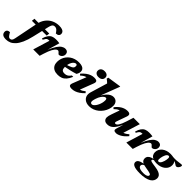

<svg xmlns="http://www.w3.org/2000/svg" viewBox="102 -2215 3958 3958"><g transform="rotate(45 2081.0 -236.0)"><path d="M50.5 -398 57 -464.5H489L482 -398ZM297 -184Q268 -60 229.8 24.2Q191.5 108.5 146 159Q100.5 209.5 49.5 231.8Q-1.5 254 -56.5 254Q-127 254 -157.2 228.2Q-187.5 202.5 -187.5 159Q-187.5 124.5 -165 106Q-142.5 87.5 -103 87.5Q-97 100 -88.5 114.2Q-80 128.5 -65 149.5Q-49.5 170.5 -37 177.5Q-24.5 184.5 -11 184.5Q3 184.5 14.2 180.8Q25.5 177 34.2 167.8Q43 158.5 49.5 143Q56 127.5 60.5 104.5L165 -418.5Q186 -521.5 239.2 -589.8Q292.5 -658 366.2 -691.8Q440 -725.5 522 -725.5Q576.5 -725.5 609.2 -713.5Q642 -701.5 656.5 -680.8Q671 -660 671 -634.5Q671 -600 648 -581Q625 -562 583 -562Q579 -570 570.2 -583Q561.5 -596 546 -613Q531 -631 512.2 -640.2Q493.5 -649.5 472.5 -649.5Q448.5 -649.5 432 -640.8Q415.5 -632 403.8 -609Q392 -586 381.5 -543Z M597.5 -362.5Q595.5 -362.5 593.8 -362.5Q592 -362.5 590 -362.5Q566 -362.5 549.2 -357.2Q532.5 -352 517.5 -334Q502.5 -316 482 -278L454.5 -287.5Q475.5 -361.5 505.8 -403Q536 -444.5 576.8 -461.5Q617.5 -478.5 670.5 -478.5Q693.5 -478.5 710 -477.8Q726.5 -477 742.2 -475.2Q758 -473.5 778 -470.5L699 -194L701.5 -203Q744.5 -306.5 785.2 -367Q826 -427.5 865.8 -453.5Q905.5 -479.5 945.5 -479.5Q989 -479.5 1011 -456.8Q1033 -434 1033 -396.5Q1033 -369 1019.2 -345.5Q1005.5 -322 983.8 -308Q962 -294 937 -294Q931 -294 922.8 -301.5Q914.5 -309 904 -321.5Q893.5 -334 883.2 -340.8Q873 -347.5 862 -347.5Q848 -347.5 832.5 -337.8Q817 -328 800.5 -307.8Q784 -287.5 767.2 -256.2Q750.5 -225 733.2 -181.8Q716 -138.5 699 -83L673.5 0H487Z M1321 -416.5Q1304.5 -416.5 1287.5 -406.5Q1270.5 -396.5 1255.2 -377.8Q1240 -359 1228.2 -332.8Q1216.5 -306.5 1209.8 -273.5Q1203 -240.5 1203 -202Q1203 -147.5 1224.2 -125.2Q1245.5 -103 1290 -103Q1319 -103 1342.8 -110.5Q1366.5 -118 1387.8 -135.5Q1409 -153 1430 -183.5H1470Q1438 -107 1399.8 -63.8Q1361.5 -20.5 1315.5 -2.8Q1269.5 15 1212.5 15Q1147.5 15 1103.5 -7Q1059.5 -29 1037.2 -69.5Q1015 -110 1015 -165.5Q1015 -218.5 1030.8 -266Q1046.5 -313.5 1075.8 -352.5Q1105 -391.5 1145.5 -420.2Q1186 -449 1236 -464.2Q1286 -479.5 1343.5 -479.5Q1402 -479.5 1437.8 -465.5Q1473.5 -451.5 1489.8 -427.2Q1506 -403 1506 -372Q1506 -347 1497.5 -321.8Q1489 -296.5 1473 -273Q1437.5 -261.5 1398 -250.8Q1358.5 -240 1316.8 -230.8Q1275 -221.5 1233 -213.8Q1191 -206 1150.5 -199.5L1152.5 -248Q1206.5 -263.5 1242.8 -276.2Q1279 -289 1301.2 -300.2Q1323.5 -311.5 1334.8 -323Q1346 -334.5 1350 -348Q1354 -361.5 1354 -378.5Q1354 -391 1350.5 -399.5Q1347 -408 1339.8 -412.2Q1332.5 -416.5 1321 -416.5Z M1554 -80 1686.5 -418.5 1724.5 -375.5Q1690 -376.5 1662.5 -370Q1635 -363.5 1608.5 -346.8Q1582 -330 1550 -301L1523.5 -330Q1571.5 -384.5 1616.8 -417.5Q1662 -450.5 1705.2 -465Q1748.5 -479.5 1790 -479.5Q1851.5 -479.5 1867.8 -456.5Q1884 -433.5 1864.5 -385L1732 -39.5L1690.5 -91Q1726 -89.5 1753.8 -95.2Q1781.5 -101 1807.2 -115.8Q1833 -130.5 1862.5 -155L1887.5 -124.5Q1841 -75.5 1796 -44.8Q1751 -14 1707.2 0.5Q1663.5 15 1620.5 15Q1567 15 1550.2 -6.8Q1533.5 -28.5 1554 -80ZM1736.5 -631Q1736.5 -658.5 1749 -679.5Q1761.5 -700.5 1786.2 -712.5Q1811 -724.5 1847.5 -724.5Q1895.5 -724.5 1923.2 -701.8Q1951 -679 1951 -640Q1951 -612.5 1938.5 -591.5Q1926 -570.5 1901.2 -558.5Q1876.5 -546.5 1839.5 -546.5Q1792 -546.5 1764.2 -569.5Q1736.5 -592.5 1736.5 -631Z M2109 -165Q2103 -146 2100 -130Q2097 -114 2097 -101.5Q2097 -76.5 2108.2 -64.2Q2119.5 -52 2140.5 -52Q2158 -52 2177.2 -66.5Q2196.5 -81 2214.8 -106.2Q2233 -131.5 2248 -164Q2263 -196.5 2271.8 -233Q2280.5 -269.5 2280.5 -306Q2280.5 -332.5 2272.8 -343.8Q2265 -355 2248 -355Q2234.5 -355 2220.2 -346.8Q2206 -338.5 2191.2 -323.8Q2176.5 -309 2162.8 -288.5Q2149 -268 2137.2 -243.5Q2125.5 -219 2117 -191.5ZM2060.5 -580.5Q2051.5 -590.5 2038.8 -601.5Q2026 -612.5 2012 -623.8Q1998 -635 1984 -645L1994 -683L2274 -725.5H2298L2139.5 -308.5L2137.5 -306.5Q2177 -372 2213.5 -409.8Q2250 -447.5 2284.5 -463.5Q2319 -479.5 2352 -479.5Q2410 -479.5 2443.8 -442.5Q2477.5 -405.5 2477.5 -345Q2477.5 -291.5 2460 -239.5Q2442.5 -187.5 2410.5 -141.5Q2378.5 -95.5 2335 -60.2Q2291.5 -25 2239.2 -5Q2187 15 2129 15Q2042 15 1990.5 -29.8Q1939 -74.5 1939 -146.5Q1939 -161.5 1941.5 -177.2Q1944 -193 1949 -210Z M2852.5 -59 2910 -252 2914.5 -242.5Q2881.5 -173.5 2852.2 -124.2Q2823 -75 2793.2 -44.2Q2763.5 -13.5 2730.2 0.8Q2697 15 2657 15Q2600.5 15 2574.5 -12.2Q2548.5 -39.5 2548.5 -81Q2548.5 -102 2555 -130.2Q2561.5 -158.5 2575.5 -197.5L2656 -425.5L2691.5 -376.5Q2657 -377 2630.2 -369.2Q2603.5 -361.5 2579.2 -344.8Q2555 -328 2527 -300L2500 -328Q2540.5 -381.5 2584 -414.8Q2627.5 -448 2671.5 -463.8Q2715.5 -479.5 2758.5 -479.5Q2814 -479.5 2829.8 -455.8Q2845.5 -432 2828.5 -384.5L2764.5 -204Q2753.5 -174 2749.2 -159.5Q2745 -145 2745 -136Q2745 -125.5 2751.2 -119.5Q2757.5 -113.5 2769.5 -113.5Q2784 -113.5 2799.2 -124.2Q2814.5 -135 2830.2 -158.5Q2846 -182 2862.8 -220.2Q2879.5 -258.5 2897 -314L2944.5 -464.5H3130L2996.5 -35L2959.5 -90.5Q2989.5 -91 3015.2 -98.2Q3041 -105.5 3067.8 -121.8Q3094.5 -138 3125.5 -165.5L3151.5 -135.5Q3088.5 -59 3024 -22Q2959.5 15 2911.5 15Q2870 15 2855 -1.8Q2840 -18.5 2852.5 -59Z M3312 -362.5Q3310 -362.5 3308.2 -362.5Q3306.5 -362.5 3304.5 -362.5Q3280.5 -362.5 3263.8 -357.2Q3247 -352 3232 -334Q3217 -316 3196.5 -278L3169 -287.5Q3190 -361.5 3220.2 -403Q3250.5 -444.5 3291.2 -461.5Q3332 -478.5 3385 -478.5Q3408 -478.5 3424.5 -477.8Q3441 -477 3456.8 -475.2Q3472.5 -473.5 3492.5 -470.5L3413.5 -194L3416 -203Q3459 -306.5 3499.8 -367Q3540.5 -427.5 3580.2 -453.5Q3620 -479.5 3660 -479.5Q3703.5 -479.5 3725.5 -456.8Q3747.5 -434 3747.5 -396.5Q3747.5 -369 3733.8 -345.5Q3720 -322 3698.2 -308Q3676.5 -294 3651.5 -294Q3645.5 -294 3637.2 -301.5Q3629 -309 3618.5 -321.5Q3608 -334 3597.8 -340.8Q3587.5 -347.5 3576.5 -347.5Q3562.5 -347.5 3547 -337.8Q3531.5 -328 3515 -307.8Q3498.5 -287.5 3481.8 -256.2Q3465 -225 3447.8 -181.8Q3430.5 -138.5 3413.5 -83L3388 0H3201.5Z M4276.5 -377Q4264.5 -377 4252.8 -384.5Q4241 -392 4226 -402.5Q4211 -413 4191 -422.2Q4171 -431.5 4143.8 -435.8Q4116.5 -440 4079 -434.5L4086 -471.5Q4153 -466.5 4199.2 -470.2Q4245.5 -474 4276.2 -479.8Q4307 -485.5 4325.5 -485.5Q4335.5 -485.5 4342.8 -480.5Q4350 -475.5 4350 -464Q4350 -451 4344 -436Q4338 -421 4327.8 -407.5Q4317.5 -394 4304.2 -385.5Q4291 -377 4276.5 -377ZM3949 -190.5Q3967 -190.5 3981.8 -204Q3996.5 -217.5 4007.8 -239.5Q4019 -261.5 4026.8 -287Q4034.5 -312.5 4038.5 -337Q4042.5 -361.5 4042.5 -379Q4042 -404.5 4034.5 -414.2Q4027 -424 4013 -424Q3995.5 -424 3980.5 -410.5Q3965.5 -397 3954.2 -375Q3943 -353 3935.5 -327.5Q3928 -302 3924 -277.8Q3920 -253.5 3920 -235.5Q3920 -210 3927.5 -200.2Q3935 -190.5 3949 -190.5ZM4018 -479.5Q4081.5 -479.5 4122.5 -461.5Q4163.5 -443.5 4183.2 -412Q4203 -380.5 4203 -339.5Q4203.5 -297 4185.8 -260Q4168 -223 4134 -194.8Q4100 -166.5 4052.2 -150.8Q4004.5 -135 3944 -135Q3881 -135 3840 -153Q3799 -171 3779 -202.8Q3759 -234.5 3759 -275Q3758.5 -318 3776.5 -354.8Q3794.5 -391.5 3828.2 -419.8Q3862 -448 3910 -463.8Q3958 -479.5 4018 -479.5ZM3843.5 254Q3777.5 254 3733.5 246.5Q3689.5 239 3663.5 225.5Q3637.5 212 3626.8 194Q3616 176 3616 155.5Q3616 130.5 3633 109Q3650 87.5 3696.2 71.5Q3742.5 55.5 3830.5 47L3866.5 47.5L3862.5 53.5Q3832.5 56 3810.2 62.2Q3788 68.5 3773.2 78.5Q3758.5 88.5 3751 101.5Q3743.5 114.5 3743.5 131Q3743.5 148.5 3758 164Q3772.5 179.5 3805.5 189Q3838.5 198.5 3893.5 198.5Q3934.5 198.5 3962 191Q3989.5 183.5 4003.5 170.2Q4017.5 157 4017.5 140Q4017.5 131 4012 123.8Q4006.5 116.5 3990.2 110Q3974 103.5 3943 96.8Q3912 90 3860.5 82Q3797.5 72 3762.2 55.8Q3727 39.5 3713.2 16.8Q3699.5 -6 3699.5 -35Q3699.5 -75.5 3723.5 -103.5Q3747.5 -131.5 3793 -146.5Q3838.5 -161.5 3902 -161.5L3899.5 -147Q3857 -148 3841 -137.2Q3825 -126.5 3825 -111.5Q3825 -104.5 3830.5 -98.8Q3836 -93 3851.8 -88Q3867.5 -83 3896.8 -77.8Q3926 -72.5 3973 -66.5Q4050 -56.5 4094 -37Q4138 -17.5 4156.2 9.5Q4174.5 36.5 4174.5 69Q4174.5 109 4155.2 143Q4136 177 4095.8 201.8Q4055.5 226.5 3992.8 240.2Q3930 254 3843.5 254Z"/></g></svg>

Font: Newsreader ExtraBold
Style: Italic
Weight: 800
Italic angle: -17°
Designer: Hugues Gentile
Foundry: Production Type
Version: Version 1.003